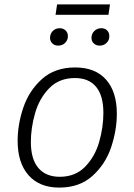

<svg xmlns="http://www.w3.org/2000/svg" viewBox="-20 -840 609 871"><path d="M60 -201Q60 -276 86 -352.5Q112 -429 170.5 -481.5Q229 -534 321 -534Q412 -534 461 -479Q510 -424 510 -324Q510 -250 484.5 -173Q459 -96 400 -42.5Q341 11 249 11Q159 11 109.5 -45Q60 -101 60 -201ZM449 -328Q449 -406 416 -446Q383 -486 320 -486Q248 -486 203 -439.5Q158 -393 139 -326Q120 -259 120 -196Q120 -118 154 -78Q188 -38 251 -38Q322 -38 366.5 -84Q411 -130 430 -196.5Q449 -263 449 -328ZM207 -668Q207 -687 219.5 -699.5Q232 -712 251 -712Q267 -712 277.5 -702Q288 -692 288 -676Q288 -658 275.5 -645.5Q263 -633 244 -633Q228 -633 217.5 -643Q207 -653 207 -668ZM395 -668Q395 -687 408 -699.5Q421 -712 440 -712Q456 -712 466 -702Q476 -692 476 -676Q476 -658 463.5 -645.5Q451 -633 432 -633Q416 -633 405.5 -643Q395 -653 395 -668ZM232 -773 239 -820H479L472 -773Z"/></svg>

Font: Fira Sans Light
Style: Italic
Weight: 300
Italic angle: -8°
Designer: bBox Type GmbH & Carrois Corporate GbR & Edenspiekermann AG
Foundry: bBox Type GmbH & Carrois Corporate GbR & Edenspiekermann AG
Version: Version 4.301